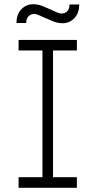

<svg xmlns="http://www.w3.org/2000/svg" viewBox="-20 -889 452 909"><path d="M68 0V-50H181V-650H68V-700H344V-650H231V-50H344V0ZM276 -779Q254 -779 233 -787.5Q212 -796 189 -806Q177 -811 164.5 -817Q152 -823 141 -823Q126 -823 115 -812Q104 -801 104 -780H58Q58 -821 81 -845Q104 -869 137 -869Q159 -869 179.5 -861Q200 -853 224 -842Q235 -837 248 -831Q261 -825 272 -825Q287 -825 298 -835.5Q309 -846 309 -868H355Q355 -827 332 -803Q309 -779 276 -779Z"/></svg>

Font: Lexend ExtraLight
Style: Regular
Weight: 200
Designer: Bonnie Shaver-Troup, Thomas Jockin
Foundry: Lexend
Version: Version 1.007; ttfautohint (v1.8.3)